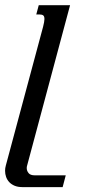

<svg xmlns="http://www.w3.org/2000/svg" viewBox="-81 -539 381 757"><path d="M195.3 -518.6 25.9 113.8Q24.4 118.2 24.4 123.5Q24.4 134.3 31.5 143.3Q38.6 152.3 56.2 152.3H178.2L166 198.7H6.8Q-10.3 198.7 -23.2 193.4Q-36.1 188 -44.4 179.2Q-52.7 170.4 -56.9 158.7Q-61 147 -61 134.3Q-61 124 -58.1 113.8L88.9 -433.6Q94.2 -454.1 94.2 -463.9Q94.2 -474.6 89.4 -478.3Q84.5 -481.9 75.7 -481.9H62L71.8 -518.6Z"/></svg>

Font: Arian AMU Serif
Style: Italic
Weight: 400
Italic angle: -15°
Designer: Ruben Hakobyan (Tarumian)
Foundry: Ruben Hakobyan (Tarumian)
Version: Version 1.002